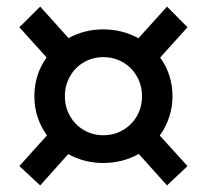

<svg xmlns="http://www.w3.org/2000/svg" viewBox="-20 -626 626 581"><path d="M186.5 -159.7 101.6 -64.9 38.6 -123.5 122.1 -216.3Q84 -269 84 -335Q84 -367.7 93.5 -397.5Q103 -427.2 121.1 -452.1L38.6 -543.5L101.6 -606L187.5 -510.7Q235.4 -537.1 292.5 -537.1Q349.6 -537.1 398.9 -510.3L485.4 -606L547.4 -543.5L464.8 -452.1Q502 -399.4 502 -335Q502 -301.8 491.9 -271.5Q481.9 -241.2 463.4 -215.8L547.4 -123.5L485.4 -64.9L399.9 -160.2Q351.1 -132.8 292.5 -132.8Q234.9 -132.8 186.5 -159.7ZM409.7 -335Q409.7 -367.7 394.3 -394.8Q378.9 -421.9 352.1 -437.5Q325.2 -453.1 292.5 -453.1Q260.3 -453.1 233.6 -437.5Q207 -421.9 191.7 -394.8Q176.3 -367.7 176.3 -335Q176.3 -302.2 191.7 -275.1Q207 -248 233.6 -232.4Q260.3 -216.8 292.5 -216.8Q325.2 -216.8 352.1 -232.4Q378.9 -248 394.3 -274.9Q409.7 -301.8 409.7 -335Z"/></svg>

Font: Reddit Sans SemiBold
Style: Regular
Weight: 600
Designer: Stephen Hutchings
Foundry: Reddit
Version: Version 1.013